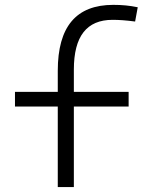

<svg xmlns="http://www.w3.org/2000/svg" viewBox="-20 -762 626 782"><path d="M215.3 0H280.8V-328.1H503.9V-387.7H280.8V-478.5C280.8 -614.3 333 -681.2 438.5 -681.2C465.3 -681.2 492.7 -679.2 530.3 -674.3L541 -732.4C507.3 -739.3 477.5 -742.2 441.4 -742.2C290 -742.2 215.3 -653.3 215.3 -473.6V-387.7H41V-328.1H215.3Z"/></svg>

Font: Cascadia Mono Light
Style: Regular
Weight: 300
Monospace: yes
Designer: Aaron Bell
Foundry: Saja Typeworks
Version: Version 2404.023